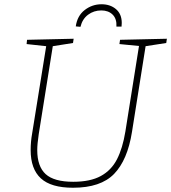

<svg xmlns="http://www.w3.org/2000/svg" viewBox="-20 -875 804 902"><path d="M764 -693 761 -673 664 -658 600 -255Q579 -123 516 -58Q453 7 323 7Q220 7 172 -37Q124 -81 124 -170Q124 -209 131 -248L197 -658L105 -668L107 -688L326 -693L323 -673L228 -658L162 -245Q155 -198 155 -170Q155 -93 194.5 -57Q234 -21 324 -21Q404 -21 453.5 -48Q503 -75 529.5 -126.5Q556 -178 569 -257L633 -659L541 -668L544 -688ZM552 -767Q552 -756 551 -750H527Q529 -787 509 -806.5Q489 -826 456 -826Q421 -826 394 -806Q367 -786 358 -749L336 -751Q343 -801 378 -828Q413 -855 457 -855Q498 -855 525 -832Q552 -809 552 -767Z"/></svg>

Font: Bitter Pro ExtraLight
Style: Italic
Weight: 275
Italic angle: -9°
Designer: Sol Matas, and Bitter project Authors
Foundry: Sol Matas
Version: Version 1.010